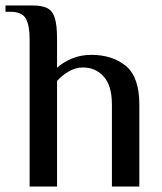

<svg xmlns="http://www.w3.org/2000/svg" viewBox="-39 -680 592 700"><path d="M69 -537Q69 -588 55 -612.5Q41 -637 -1 -637H-19V-660H79Q115 -660 134 -650Q153 -640 161 -614Q169 -588 169 -537V-433Q191 -453 223 -466.5Q255 -480 294 -480Q371 -480 420 -439.5Q469 -399 469 -299V0H369V-298Q369 -368 339 -401Q309 -434 264 -434Q237 -434 212.5 -420Q188 -406 169 -385V0H69Z"/></svg>

Font: El Messiri Medium
Style: Regular
Weight: 500
Designer: Mohamed Gaber
Foundry: Kief Type Foundry
Version: Version 2.007